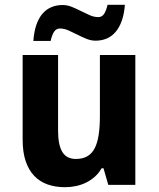

<svg xmlns="http://www.w3.org/2000/svg" viewBox="-20 -777 667 807"><path d="M435.1 0 415 -69.8H407.2Q395 -48.8 378.2 -33.9Q361.3 -19 341.3 -9.3Q321.3 0.5 298.8 5.1Q276.4 9.8 252.9 9.8Q212.9 9.8 180.2 -1.7Q147.5 -13.2 124 -37.6Q100.6 -62 87.9 -99.6Q75.2 -137.2 75.2 -189.9V-545.9H224.1V-227.1Q224.1 -168 241.9 -138.4Q259.8 -108.9 298.8 -108.9Q328.1 -108.9 347.7 -120.6Q367.2 -132.3 378.7 -155.3Q390.1 -178.2 395 -211.9Q399.9 -245.6 399.9 -289.1V-545.9H548.8V0ZM231.9 -657.2Q216.8 -657.2 207.8 -644.3Q198.7 -631.3 192.9 -605H120.1Q123 -644 132.8 -672.4Q142.6 -700.7 158.4 -719.2Q174.3 -737.8 195.8 -746.8Q217.3 -755.9 243.2 -755.9Q263.2 -755.9 282.2 -748Q301.3 -740.2 320.1 -730.7Q338.9 -721.2 357.2 -713.1Q375.5 -705.1 393.1 -705.1Q408.2 -705.1 417 -717.8Q425.8 -730.5 432.1 -756.8H504.9Q502 -718.3 491.9 -689.9Q481.9 -661.6 465.8 -642.8Q449.7 -624 428.5 -615Q407.2 -606 381.8 -606Q362.3 -606 342.8 -614Q323.2 -622.1 304.7 -631.6Q286.1 -641.1 267.8 -649.2Q249.5 -657.2 231.9 -657.2Z"/></svg>

Font: Droid Sans
Style: Bold
Weight: 700
Foundry: Ascender Corporation
Version: Version 1.00 build 112